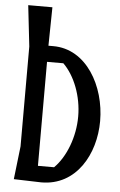

<svg xmlns="http://www.w3.org/2000/svg" viewBox="-59 -904 595 949"><g transform="rotate(5 239.0 -429.5)"><path d="M159 -672 162 -863H42L65 -660V-164L46 0L182 4H183C356 4 446 -159 446 -323C446 -496 348 -673 182 -672ZM159 -76V-592H240C298 -535 336 -436 336 -336C336 -235 297 -133 239 -76Z"/></g></svg>

Font: BackOut Medium
Style: Regular
Weight: 500
Designer: Frank Adebiaye
Foundry: Velvetyne Type Foundry
Version: Version 2.000;hotconv 1.0.109;makeotfexe 2.5.65596